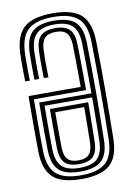

<svg xmlns="http://www.w3.org/2000/svg" viewBox="-90 -866 650 931"><g transform="rotate(-10 234.5 -400.0)"><path d="M235.8 8.4Q137.3 8.4 94.9 -31.2Q52.6 -70.7 51.3 -160Q50.8 -203.8 50.6 -243Q50.3 -282.2 50.6 -327.1Q50.8 -372 51.3 -432.4H308Q307.9 -467 307.7 -495.6Q307.5 -524.3 307.1 -557.2Q306.7 -590 305.8 -636.8Q305 -678.5 289 -697.3Q273.1 -716.1 235.4 -716.1Q197.1 -716.1 180.1 -697.5Q163.1 -678.9 161.8 -636.3Q161.2 -612.4 161.1 -592.1Q161 -571.8 161.3 -551.1Q161.5 -530.4 162.2 -505.2H139.2Q138.6 -530.4 138.4 -551.3Q138.1 -572.3 138.2 -592.7Q138.3 -613.2 138.9 -636.7Q140.3 -688.4 162.4 -711.4Q184.5 -734.4 235.4 -734.4Q284.5 -734.4 306.1 -711.9Q327.8 -689.4 328.7 -637.2Q329.5 -594.9 330 -557.5Q330.5 -520.1 330.7 -484.6Q331 -449.2 331 -412.5H74.1Q73.7 -365.7 73.5 -324.5Q73.2 -283.2 73.4 -243.3Q73.6 -203.4 74.2 -160.3Q75.4 -80.1 112.6 -45Q149.8 -9.9 235.8 -9.9Q320.1 -9.9 358.1 -44.2Q396.1 -78.4 397.6 -159.7Q398.6 -219.4 399.1 -277.7Q399.7 -336 399.7 -394.7Q399.7 -453.4 399.1 -513.9Q398.5 -574.4 397.4 -638.3Q396 -719.9 357.9 -754.7Q319.8 -789.4 235.4 -789.4Q149.2 -789.4 110.9 -754.3Q72.5 -719.2 70.2 -638.1Q69.6 -614.9 69.5 -593.6Q69.4 -572.3 69.6 -550.8Q69.9 -529.3 70.5 -505.2H47.6Q47 -529.1 46.7 -550.3Q46.5 -571.5 46.6 -592.9Q46.7 -614.2 47.3 -638.7Q49.9 -729.3 93.5 -768.5Q137.2 -807.7 235.4 -807.7Q332.6 -807.7 375.6 -768.5Q418.6 -729.3 420.3 -638.7Q421.6 -573.3 422.1 -513.9Q422.6 -454.4 422.6 -397.2Q422.6 -340.1 422 -281.6Q421.5 -223.1 420.5 -159.3Q419 -67.6 375.2 -29.6Q331.3 8.4 235.8 8.4ZM235.8 -28.2Q161.4 -28.2 129.8 -59.3Q98.3 -90.5 97.1 -160.5Q96.7 -198.8 96.4 -233.9Q96.2 -269 96.3 -307.2Q96.4 -345.4 96.7 -392.6H353.9Q353.9 -431.3 353.6 -469.9Q353.4 -508.6 352.9 -549.8Q352.5 -591.1 351.6 -637.5Q350.4 -699.3 323.4 -726Q296.5 -752.7 235.4 -752.7Q173.1 -752.7 145.4 -725.9Q117.7 -699 116 -637.2Q115.4 -613.7 115.3 -592.7Q115.2 -571.8 115.5 -550.6Q115.7 -529.5 116.3 -505.2H93.4Q92.8 -529.6 92.5 -551Q92.3 -572.5 92.4 -593.6Q92.5 -614.7 93.1 -637.7Q95 -709.3 128.2 -740.2Q161.4 -771.1 235.4 -771.1Q308.7 -771.1 340.9 -740.2Q373.1 -709.3 374.5 -637.9Q375.8 -566.2 376.3 -505.2Q376.8 -444.2 376.8 -388.4Q376.8 -332.5 376.1 -276.6Q375.5 -220.6 374.5 -159Q373.3 -88.9 341 -58.6Q308.7 -28.2 235.8 -28.2ZM235.8 -46.6Q299.7 -46.6 325.2 -74.2Q350.7 -101.8 351.6 -160.3Q352.1 -191.9 352.5 -219.1Q353 -246.3 353.2 -271.4Q353.5 -296.4 353.6 -321.2Q353.7 -346 353.9 -372.8H119.6Q119.3 -334.6 119.2 -300.1Q119.1 -265.6 119.3 -231.7Q119.6 -197.8 120 -160.8Q120.9 -99.6 147.8 -73.1Q174.6 -46.6 235.8 -46.6ZM235.8 -64.9Q185.7 -64.9 164.7 -87.7Q143.7 -110.6 142.9 -161Q142.6 -191.9 142.4 -222.2Q142.2 -252.4 142.2 -284.5Q142.2 -316.7 142.3 -352.8H330.8Q330.8 -318.9 330.5 -289.7Q330.2 -260.5 329.7 -229.8Q329.3 -199.2 328.7 -160.5Q327.9 -111 307.2 -88Q286.5 -64.9 235.8 -64.9ZM235.8 -83.2Q274.4 -83.2 289.8 -102.2Q305.2 -121.1 305.8 -160.9Q306.4 -192.4 306.7 -220.8Q307 -249.1 307.4 -276.7Q307.8 -304.4 307.8 -333H165.2Q165.1 -298.5 165.1 -270.8Q165.1 -243.1 165.3 -217Q165.5 -190.9 165.8 -161.2Q166.3 -119.4 182.6 -101.3Q198.9 -83.2 235.8 -83.2Z"/></g></svg>

Font: Big Shoulders Inline Text Thin
Style: Regular
Weight: 100
Designer: Patric King
Foundry: XO Type Co
Version: Version 2.002